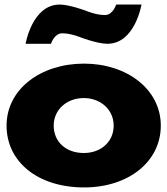

<svg xmlns="http://www.w3.org/2000/svg" viewBox="-20 -807 734 842"><path d="M336.5 -642C336.5 -642 408 -615 451 -615C572 -615 600.5 -787 600.5 -787H489.5C489.5 -787 475.2 -741 440 -741C400.3 -741 356.3 -760 356.3 -760C356.3 -760 284.8 -787 242 -787C121 -787 92.3 -615 92.3 -615H203.5C203.5 -615 217.8 -661 253 -661C292.5 -661 336.5 -642 336.5 -642ZM8.8 -256C8.8 -416 158.3 -528 348.7 -528C535.7 -528 685.2 -416 685.2 -256C685.2 -98 543.3 15 348.7 15C145.2 15 8.8 -98 8.8 -256ZM215.5 -256C215.5 -186 268.3 -136 347.5 -136C423.5 -136 478.5 -186 478.5 -256C478.5 -327 420.2 -377 347.5 -377C273.8 -377 215.5 -327 215.5 -256Z"/></svg>

Font: Hussar
Style: BdWide
Weight: 700
Foundry: Cannot Into Space Fonts
Version: Version 2.00